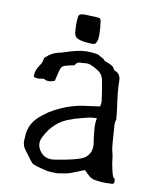

<svg xmlns="http://www.w3.org/2000/svg" viewBox="-76 -709 635 773"><g transform="rotate(10 241.5 -322.5)"><path d="M308.1 -83.5Q334 -101.6 334 -133.8Q334 -137.7 333.5 -142.1Q333 -146.5 332 -153.3L330.1 -166Q328.1 -183.1 327.1 -193.4Q325.7 -208 325.7 -219.7Q325.7 -235.8 328.6 -247.1Q323.2 -247.1 311.5 -246.1Q300.3 -244.6 297.4 -244.1L279.3 -239.7L260.7 -234.9Q239.7 -229.5 225.1 -223.6Q159.7 -202.6 126 -135.7Q118.2 -121.6 118.2 -107.9Q118.2 -89.4 132.3 -72.3Q148.9 -52.2 176.8 -52.2Q185.5 -52.2 195.3 -54.2Q196.3 -54.2 201.2 -55.2L206.5 -56.2L212.4 -57.1Q231.4 -60.1 246.1 -63.5Q294.9 -74.2 308.1 -83.5ZM406.7 3.4Q385.3 3.4 372.6 0.5Q352.1 0.5 335.4 -15.6L316.9 -33.2Q278.3 -17.1 262.5 -11.5Q246.6 -5.9 210.9 -1Q183.1 -1 169.9 -2.9Q114.7 -15.1 105 -22.5Q100.6 -25.9 67.4 -71.3Q55.7 -85.9 55.7 -106.9Q55.7 -113.8 56.6 -121.1Q56.6 -180.2 108.9 -219.2Q126 -231.4 131.8 -236.3Q197.8 -276.4 264.6 -286.6L333 -295.9Q335.9 -310.5 335.9 -315.9Q327.1 -379.9 321.5 -404.3Q315.9 -428.7 292 -441.4Q265.6 -457.5 251.5 -457.5Q247.6 -457.5 218.3 -455.1Q207.5 -451.7 203.6 -442.4Q203.1 -440.9 196.3 -439.9Q189.5 -439 181.9 -436.8Q174.3 -434.6 167 -433.1Q150.9 -429.2 146.5 -411.1L135.3 -365.7Q121.6 -360.4 110.8 -360.4Q100.6 -360.4 92.8 -365.2Q91.8 -366.2 89.4 -366.2Q85.9 -366.2 76.7 -364.3Q73.2 -363.3 69.3 -363.3Q60.5 -363.3 49.8 -366.7L49.3 -374.5Q49.3 -394.5 64.9 -416.5Q75.2 -430.7 76.7 -447.8Q102.1 -475.6 140.1 -481.9Q145.5 -482.9 153.3 -485.8Q207 -504.4 240.2 -504.9Q269.5 -504.9 290 -500Q295.4 -496.1 305.2 -491.2Q313 -487.8 320.3 -479Q353.5 -468.3 358.2 -459Q362.8 -449.7 366.2 -448.2Q391.1 -439.5 391.1 -410.2Q391.1 -369.6 400.9 -306.2Q406.2 -264.6 406.2 -252.4Q402.8 -249.5 402.8 -233.4Q402.8 -225.6 406.2 -186.5Q409.2 -134.3 414.1 -122.1Q417 -114.3 420.4 -81.5Q431.2 -23.9 436.3 -23.4Q441.4 -22.9 442.9 -9.8Q442.9 2 435.1 2.4Q419.4 3.4 406.7 3.4ZM275.4 -636.2Q279.8 -603.5 279.8 -581.1Q279.8 -569.8 278.8 -561.5Q278.3 -555.2 272.5 -544.9Q268.6 -538.6 258.3 -538.6Q254.9 -538.6 251 -539.1Q189.9 -541 184.6 -563Q181.2 -574.7 180.7 -602.5L181.2 -618.7L182.6 -634.8Q183.1 -649.4 206.1 -649.4H207Q214.4 -648.9 250.5 -647.9L270.5 -646Q275.4 -636.7 275.4 -636.2Z"/></g></svg>

Font: Kurland
Style: Regular
Weight: 400
Designer: GGBot
Version: 0.22